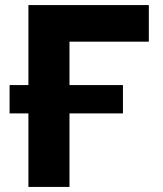

<svg xmlns="http://www.w3.org/2000/svg" viewBox="-20 -733 638 753"><path d="M91.4 0Q91.4 -57.6 91.4 -111.6Q91.4 -165.5 91.4 -232.4V-474.4Q91.4 -543.6 91.4 -599Q91.4 -654.4 91.4 -713H563.7V-569.6Q511.6 -569.6 452.4 -569.6Q393.2 -569.6 312.9 -569.6H187.5L252.5 -687Q252.5 -628.4 252.5 -573Q252.5 -517.6 252.5 -448.4V-232.4Q252.5 -165.5 252.5 -111.6Q252.5 -57.6 252.5 0ZM17.6 -288.2V-399.5Q70.4 -399.5 120 -399.5Q169.5 -399.5 213.5 -399.5H266.3Q310.7 -399.5 360.1 -399.5Q409.5 -399.5 462.2 -399.5V-288.2Q409.5 -288.2 360.1 -288.2Q310.7 -288.2 266.3 -288.2H213.5Q169.5 -288.2 120 -288.2Q70.4 -288.2 17.6 -288.2Z"/></svg>

Font: Commissioner Thin
Style: Regular
Weight: 100
Designer: Kostas Bartsokas
Foundry: Kostas Bartsokas
Version: Version 1.001;gftools[0.9.23]